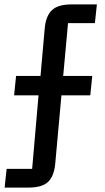

<svg xmlns="http://www.w3.org/2000/svg" viewBox="-20 -718 476 872"><path d="M10 49H126L155 -285H44L53 -373H164L183 -588Q188 -645 215.5 -671.5Q243 -698 306 -698H420L411 -613H289L267 -373H399L390 -285H259L231 24Q226 81 199 107.5Q172 134 108 134H1Z"/></svg>

Font: IBM Plex Sans Condensed Medium
Style: Regular
Weight: 500
Width: 3
Designer: Mike Abbink, Paul van der Laan, Pieter van Rosmalen
Foundry: Bold Monday
Version: Version 1.3